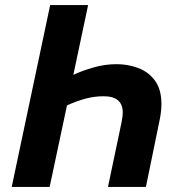

<svg xmlns="http://www.w3.org/2000/svg" viewBox="-20 -734 713 754"><path d="M26 0 177 -714H326L268 -440Q304 -457 348.5 -469.5Q393 -482 438 -482Q482 -482 522.5 -467Q563 -452 588.5 -417.5Q614 -383 614 -325Q614 -300 608 -268L553 0H404L457 -252Q459 -263 460.5 -273Q462 -283 462 -292Q462 -356 387 -356Q349 -356 313.5 -346Q278 -336 243 -320L175 0Z"/></svg>

Font: Noto IKEA Latin
Style: Bold Italic
Weight: 700
Italic angle: -12°
Designer: Monotype Design Team
Foundry: Monotype Imaging Inc.
Version: Version 1.0